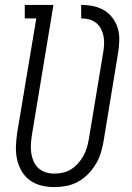

<svg xmlns="http://www.w3.org/2000/svg" viewBox="-20 -755 540 783"><path d="M201 8Q174 8 148 1.5Q122 -5 101.5 -20Q81 -35 68 -57.5Q55 -80 49.5 -105.5Q44 -131 45 -158Q46 -185 50 -213L128 -680H81V-735H198L110 -204Q107 -185 106 -166.5Q105 -148 107.5 -130.5Q110 -113 117 -97Q124 -81 136.5 -69.5Q149 -58 166 -52.5Q183 -47 202 -47Q219 -47 237 -51Q255 -55 270.5 -65Q286 -75 298.5 -89Q311 -103 320 -119Q329 -135 334 -152Q339 -169 342 -186Q357 -275 371.5 -364Q386 -453 401 -542Q404 -559 404.5 -576Q405 -593 402 -608.5Q399 -624 391.5 -638Q384 -652 371.5 -662Q359 -672 343 -676Q327 -680 311 -680V-735Q336 -735 360 -730Q384 -725 404.5 -713Q425 -701 439 -682Q453 -663 460 -640.5Q467 -618 466.5 -592.5Q466 -567 462 -542L402 -177Q398 -153 390.5 -129.5Q383 -106 369.5 -84Q356 -62 337.5 -43.5Q319 -25 296.5 -13Q274 -1 249.5 3.5Q225 8 201 8Z"/></svg>

Font: Iosevka Slab Light
Style: Italic
Weight: 300
Italic angle: -9°
Monospace: yes
Designer: Belleve Invis
Foundry: Belleve Invis
Version: Version 11.1.1; ttfautohint (v1.8.3)